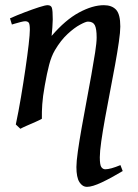

<svg xmlns="http://www.w3.org/2000/svg" viewBox="-20 -477 532 741"><path d="M453.6 183.1Q409.7 209.5 373 226.8Q336.4 244.1 315.9 244.1Q297.9 244.1 286.4 225.8Q274.9 207.5 274.9 167.5Q274.9 146.5 280.5 106.9Q286.1 67.4 294.9 17.6Q303.7 -32.2 313.7 -85.2Q323.7 -138.2 332.5 -187.5Q341.3 -236.8 347.2 -274.9Q353 -313 353 -332Q353 -366.2 345.9 -379.9Q338.9 -393.6 319.3 -393.6Q311 -393.6 289.1 -381.8Q267.1 -370.1 240.7 -345.7Q214.4 -321.3 191.9 -283.2Q178.2 -259.8 169.7 -227.1Q161.1 -194.3 152.8 -147Q145 -103.5 143.1 -74.5Q141.1 -45.4 141.6 -18.6Q133.3 -13.7 116.5 -6.3Q99.6 1 83 8.3Q66.4 15.6 58.6 20L41 3.4Q51.3 -44.9 60.8 -101.3Q70.3 -157.7 78.1 -210.9Q85.9 -264.2 90.6 -304.7Q95.2 -345.2 95.2 -362.3Q95.2 -384.8 90.6 -389.9Q85.9 -395 77.1 -395Q71.3 -395 59.1 -391.8Q46.9 -388.7 36.4 -385.5Q25.9 -382.3 25.9 -382.3L18.6 -406.2Q45.9 -418.5 76.2 -429.9Q106.4 -441.4 130.6 -449.2Q154.8 -457 163.6 -457Q176.8 -457 180.2 -446.8Q183.6 -436.5 183.6 -401.9Q183.6 -391.6 182.1 -371.1Q180.7 -350.6 179.2 -338.4Q232.4 -400.4 284.9 -428.7Q337.4 -457 380.9 -457Q411.6 -457 428 -439.5Q444.3 -421.9 444.3 -374.5Q444.3 -354 438.7 -314.9Q433.1 -275.9 424.1 -226.6Q415 -177.2 404.8 -124Q394.5 -70.8 385.5 -21Q376.5 28.8 370.8 68.6Q365.2 108.4 365.2 129.9Q365.2 160.2 371.3 168.2Q377.4 176.3 386.2 176.3Q406.2 176.3 444.8 160.2Z"/></svg>

Font: Gentium Book Plus
Style: Italic
Weight: 400
Italic angle: -8°
Designer: Victor Gaultney, Annie Olsen, Iska Routamaa, Becca Hirsbrunner
Foundry: SIL International
Version: Version 6.101